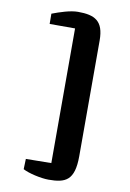

<svg xmlns="http://www.w3.org/2000/svg" viewBox="-105 -944 756 1119"><g transform="rotate(10 273.0 -384.5)"><path d="M112.8 16.1 110.8 77.1C143.1 95.2 218.3 112.3 263.2 112.3C363.3 112.3 416.5 91.3 416.5 -54.2V-738.3C416.5 -854.5 362.8 -880.9 263.7 -880.9C218.3 -880.9 158.7 -860.8 112.3 -843.3C112.3 -823.2 112.8 -802.7 112.8 -782.7H263.2V14.2Z"/></g></svg>

Font: Merriweather
Style: Heavy
Weight: 900
Designer: Eben Sorkin ( eben@eyebytes.com )
Foundry: Sorkin Type Co.
Version: Version 1.003